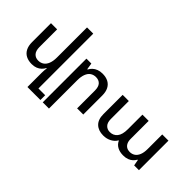

<svg xmlns="http://www.w3.org/2000/svg" viewBox="-68 -1397 2271 2271"><g transform="rotate(45 1067.5 -261.5)"><path d="M523 157H636V237H419V-1Q419 -22 420.5 -41.5Q422 -61 425 -81H419Q407 -56 385 -35Q363 -14 332.5 -2Q302 10 262 10Q206 10 165.5 -11Q125 -32 103.5 -74Q82 -116 82 -177V-494H185V-198Q185 -136 213 -105Q241 -74 288 -74Q328 -74 357.5 -94.5Q387 -115 403 -156Q419 -197 419 -258V-760H523Z M675 237V-494H757L770 -413H776Q789 -439 811 -459.5Q833 -480 864.5 -492Q896 -504 936 -504Q993 -504 1033 -483Q1073 -462 1094.5 -420.5Q1116 -379 1116 -317V0H1013V-297Q1013 -360 985.5 -390Q958 -420 910 -420Q870 -420 840.5 -400Q811 -380 795 -339Q779 -298 779 -237V237Z M1458 9Q1376 9 1328.5 -36.5Q1281 -82 1281 -172V-494H1384V-193Q1384 -134 1412 -104.5Q1440 -75 1484 -75Q1543 -75 1577.5 -118Q1612 -161 1612 -250V-494H1716V-193Q1716 -153 1729 -127Q1742 -101 1764.5 -88Q1787 -75 1816 -75Q1854 -75 1882.5 -94Q1911 -113 1927 -152Q1943 -191 1943 -250V-494H2047V0H1967L1953 -76H1947Q1935 -53 1914 -33.5Q1893 -14 1862.5 -2.5Q1832 9 1790 9Q1734 9 1693 -13Q1652 -35 1632 -79H1627Q1607 -41 1561 -16Q1515 9 1458 9Z"/></g></svg>

Font: Noto Sans Armenian Medium
Style: Regular
Weight: 500
Designer: Monotype Design Team
Foundry: Monotype Imaging Inc.
Version: Version 2.007